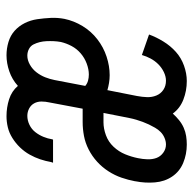

<svg xmlns="http://www.w3.org/2000/svg" viewBox="-22 -560 594 590"><g transform="rotate(-90 275.0 -265.0)"><path d="M126 12Q96 12 69.5 1Q43 -10 27.5 -33Q12 -56 9.5 -86Q7 -116 13 -146V-147Q17 -168 24 -188.5Q31 -209 43.5 -228.5Q56 -248 73 -263.5Q90 -279 110.5 -289.5Q131 -300 152.5 -304Q174 -308 195 -308H236L255 -409Q258 -422 258 -434.5Q258 -447 252.5 -457Q247 -467 236.5 -472.5Q226 -478 214 -478Q200 -478 186.5 -471.5Q173 -465 164 -453.5Q155 -442 149.5 -428.5Q144 -415 142 -402L141 -399H70L72 -405Q75 -422 80.5 -438.5Q86 -455 95 -471Q104 -487 117 -500.5Q130 -514 146 -524Q162 -534 179 -538Q196 -542 213 -542Q240 -542 265 -534Q290 -526 306 -507Q326 -525 351 -533.5Q376 -542 400 -542Q421 -542 441 -536Q461 -530 475.5 -517Q490 -504 499 -486Q508 -468 511 -447.5Q514 -427 515 -406Q516 -385 512 -364Q506 -335 490 -308.5Q474 -282 449.5 -263Q425 -244 396 -234.5Q367 -225 339 -225Q327 -225 315 -227Q303 -229 293 -232L275 -141Q272 -125 271.5 -110Q271 -95 276.5 -81.5Q282 -68 294 -60Q306 -52 322 -52Q335 -52 348.5 -58.5Q362 -65 372.5 -75.5Q383 -86 390 -99Q397 -112 401 -126L464 -104Q456 -82 442.5 -60Q429 -38 410.5 -21.5Q392 -5 368 3.5Q344 12 321 12Q291 12 264 1.5Q237 -9 221 -31Q212 -21 201 -12Q190 -3 177.5 2.5Q165 8 152 10Q139 12 126 12ZM341 -289Q357 -289 374.5 -295.5Q392 -302 406 -314Q420 -326 428.5 -342Q437 -358 441 -375Q443 -386 443.5 -397Q444 -408 443.5 -419Q443 -430 440.5 -440Q438 -450 433.5 -459Q429 -468 419.5 -473Q410 -478 399 -478Q385 -478 371 -470Q357 -462 347.5 -449.5Q338 -437 332.5 -423Q327 -409 324 -394L306 -300Q313 -294 322 -291.5Q331 -289 341 -289ZM126 -52Q136 -52 146.5 -56.5Q157 -61 164.5 -68.5Q172 -76 177.5 -85.5Q183 -95 187.5 -104.5Q192 -114 195.5 -123.5Q199 -133 202 -143Q205 -153 207 -163Q209 -173 211 -183L223 -244H194Q175 -244 154.5 -236.5Q134 -229 119 -213Q104 -197 96 -177.5Q88 -158 84 -138Q81 -124 80.5 -109Q80 -94 84.5 -81.5Q89 -69 100.5 -60.5Q112 -52 126 -52Z"/></g></svg>

Font: Lode
Style: Italic
Weight: 400
Italic angle: -11°
Monospace: yes
Designer: Belleve Invis
Foundry: Belleve Invis
Version: Version 29.2.0; ttfautohint (v1.8.3)